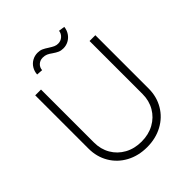

<svg xmlns="http://www.w3.org/2000/svg" viewBox="-242 -1033 1191 1191"><g transform="rotate(-45 353.5 -437.5)"><path d="M617.2 -707V-239.3Q617.2 -168 583.5 -110.6Q549.8 -53.2 489.7 -20.8Q429.7 11.7 353.5 11.7Q277.3 11.7 217.3 -20.8Q157.2 -53.2 123.5 -110.6Q89.8 -168 89.8 -239.3V-707H140.6V-242.2Q140.6 -183.6 167.7 -137Q194.8 -90.3 243.2 -63.7Q291.5 -37.1 353.5 -37.1Q415.5 -37.1 463.9 -63.7Q512.2 -90.3 539.3 -137Q566.4 -183.6 566.4 -242.2V-707ZM287.1 -883.8Q307.1 -883.8 322.5 -877Q337.9 -870.1 358.4 -856.4Q377.4 -844.2 389.9 -838.6Q402.3 -833 418 -833Q440.4 -833 457.5 -847.9Q474.6 -862.8 477.5 -885.7L517.6 -879.9Q514.6 -853 500.7 -832.5Q486.8 -812 465.6 -800.5Q444.3 -789.1 419.9 -789.1Q399.4 -789.1 384.5 -795.7Q369.6 -802.2 350.6 -815.4Q334 -827.6 320.3 -833.7Q306.6 -839.8 288.1 -839.8Q264.6 -839.8 248.3 -825Q231.9 -810.1 230.5 -787.1L189.5 -790Q191.4 -816.9 204.6 -838.4Q217.8 -859.9 239.5 -871.8Q261.2 -883.8 287.1 -883.8Z"/></g></svg>

Font: Pretendard ExtraLight
Style: Regular
Weight: 200
Designer: Base glyphs from Inter by Rasmus Andersson; Hangeul glyphs from Noto Sans CJK(Source Han Sans) by Jang Soo-young and Kan
Foundry: Kil Hyung-jin
Version: Version 1.309